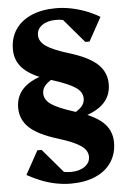

<svg xmlns="http://www.w3.org/2000/svg" viewBox="-65 -823 742 1121"><g transform="rotate(-5 305.5 -263.0)"><path d="M345 -118 331 -142Q381 -167 401.5 -188.5Q422 -210 422 -238Q422 -276 382.5 -303Q343 -330 249 -360Q137 -393 86 -440.5Q35 -488 35 -559Q35 -626 68 -675Q101 -724 162 -750.5Q223 -777 306 -777Q348 -777 392 -768.5Q436 -760 479.5 -743.5Q523 -727 561 -704L485 -566H460L315 -736H444L443 -638Q425 -671 387 -690Q349 -709 300 -709Q250 -709 219 -687Q188 -665 188 -629Q188 -592 227 -564.5Q266 -537 361 -508Q473 -474 524 -426.5Q575 -379 575 -309Q575 -156 345 -118ZM305 251Q263 251 219 242.5Q175 234 132 217Q89 200 50 178L126 40H151L296 210H166L168 112Q185 145 224 164Q263 183 310 183Q360 183 391.5 161Q423 139 423 103Q423 66 383.5 38.5Q344 11 250 -18Q138 -52 87 -99.5Q36 -147 36 -217Q36 -370 265 -408L280 -384Q230 -359 209.5 -337.5Q189 -316 189 -288Q189 -250 228 -223Q267 -196 362 -166Q474 -133 525 -85.5Q576 -38 576 33Q576 99 543 148.5Q510 198 449 224.5Q388 251 305 251Z"/></g></svg>

Font: Platypi Light
Style: Bold
Weight: 700
Version: Version 1.200